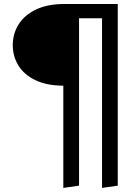

<svg xmlns="http://www.w3.org/2000/svg" viewBox="-20 -708 640 940"><path d="M556.5 -688.5V201L479.5 212V-618.5H367V201L290 212V-288.5Q208 -289 152.8 -315.8Q97.5 -342.5 70 -387.5Q42.5 -432.5 42.5 -487Q42.5 -543 71.2 -588.8Q100 -634.5 156.5 -661.5Q213 -688.5 296.5 -688.5Z"/></svg>

Font: Fast_Mono
Style: Regular
Weight: 400
Monospace: yes
Designer: Carrois Corporate, Edenspiekermann AG, Nikita Prokopov
Foundry: Carrois Corporate, Edenspiekermann AG, Nikita Prokopov
Version: Version 5.002